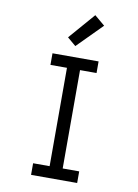

<svg xmlns="http://www.w3.org/2000/svg" viewBox="-98 -978 747 1042"><g transform="rotate(10 275.0 -457.0)"><path d="M148 0V-64H239V-606H148V-670H402V-606H311V-64H402V0ZM263 -730 216 -770 341 -914 398 -866Z"/></g></svg>

Font: Lode Term
Style: Regular
Weight: 400
Monospace: yes
Designer: Belleve Invis
Foundry: Belleve Invis
Version: Version 29.2.0